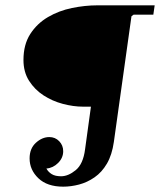

<svg xmlns="http://www.w3.org/2000/svg" viewBox="-20 -690 600 720"><path d="M345 -670H560L555 -635H481L473 -629L407 -158Q400 -109 381 -76.5Q362 -44 334.5 -25Q307 -6 276.5 2Q246 10 217 10Q157 10 124 -21.5Q91 -53 91 -96Q91 -133 114.5 -154.5Q138 -176 165 -176Q187 -176 202 -160.5Q217 -145 217 -123Q217 -98 198 -79Q179 -60 154 -58Q161 -45 174 -37Q187 -29 209 -29Q236 -29 264 -52Q292 -75 299 -130L321 -290H292Q255 -290 215.5 -300.5Q176 -311 143 -332.5Q110 -354 89 -387Q68 -420 68 -465Q68 -523 93.5 -562.5Q119 -602 160 -626Q201 -650 250 -660Q299 -670 345 -670Z"/></svg>

Font: Brygada 1918 Medium
Style: Italic
Weight: 500
Italic angle: -8°
Designer: Mateusz Machalski | Borys Kosmynka | Przemek Hoffer
Foundry: NIEPODLEGLA 2018
Version: Version 3.006